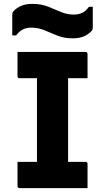

<svg xmlns="http://www.w3.org/2000/svg" viewBox="-20 -967 540 987"><path d="M430 0H81Q70 0 70 -11V-135H170V-565H81Q70 -565 70 -576V-700H419Q430 -700 430 -689V-565H330V-135H419Q430 -135 430 -124ZM360 -892Q383 -892 402.5 -901Q422 -910 437 -932H457V-830Q457 -821 456 -816.5Q455 -812 450 -807Q434 -790 411 -780Q388 -770 354 -770Q309 -770 274.5 -784Q240 -798 208.5 -811.5Q177 -825 140 -825Q92 -825 63 -785H43V-887Q43 -895 44 -899.5Q45 -904 50 -910Q66 -927 89 -937Q112 -947 146 -947Q191 -947 225.5 -933.5Q260 -920 292 -906Q324 -892 360 -892Z"/></svg>

Font: Recursive Sn Lnr St XBd
Style: Regular
Weight: 800
Version: Version 1.079;hotconv 1.0.112;makeotfexe 2.5.65598; ttfautoh